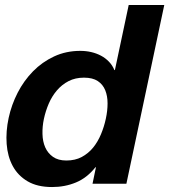

<svg xmlns="http://www.w3.org/2000/svg" viewBox="-20 -734 676 767"><path d="M361.3 -65.9Q327.6 -23.4 283.4 -5.1Q239.3 13.2 188 13.2Q129.4 13.2 90.6 -9.5Q51.8 -32.2 31 -70.6Q10.3 -108.9 6.6 -158.9Q2.9 -209 14.6 -263.2Q25.9 -315.4 50.5 -363.5Q75.2 -411.6 111.8 -449Q148.4 -486.3 196 -508.5Q243.7 -530.8 300.8 -530.8Q323.7 -530.8 344.7 -525.9Q365.7 -521 383.5 -511.5Q401.4 -502 415.3 -487.5Q429.2 -473.1 437 -454.1H439L494.1 -713.9H636.2L484.9 0H349.6L363.3 -65.9ZM402.8 -259.8Q409.7 -291.5 409.7 -321Q409.7 -350.6 400.4 -373.5Q391.1 -396.5 370.6 -410.2Q350.1 -423.8 315.4 -423.8Q280.8 -423.8 253.9 -409.9Q227.1 -396 207.3 -372.8Q187.5 -349.6 174.8 -320.1Q162.1 -290.5 155.3 -258.8Q148.9 -228.5 149.7 -198.7Q150.4 -168.9 160.6 -145.5Q170.9 -122.1 191.7 -107.4Q212.4 -92.8 245.1 -92.8Q280.3 -92.8 306.6 -106.9Q333 -121.1 352.1 -144.5Q371.1 -168 383.5 -198Q396 -228 402.8 -259.8Z"/></svg>

Font: XB Khoramshahr
Style: Bold Italic
Weight: 700
Italic angle: -12°
Designer: Behnam
Foundry: Irmug
Version: Version 8.005 2009